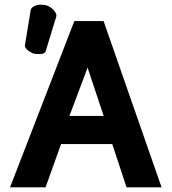

<svg xmlns="http://www.w3.org/2000/svg" viewBox="-20 -801 734 821"><path d="M354.5 -511.7 423.3 -305.2H276.9ZM460 -185.1 521 0H670.9L422.9 -710.9H297.9L22.9 0H174.8L241.2 -185.1ZM175.3 -582 220.2 -728.5C220.7 -730.5 221.2 -731.9 221.2 -733.9C221.2 -737.3 220.2 -741.2 218.3 -745.1C214.4 -753.4 207.5 -761.2 198.7 -767.6C189.9 -773.9 181.2 -777.8 172.9 -779.3C168 -780.3 162.1 -780.8 155.8 -780.8H149.4C140.6 -780.3 133.3 -777.8 127 -774.9C118.2 -771 112.8 -765.1 111.3 -757.8L86.4 -606.4C85.9 -604 86.9 -601.6 87.9 -599.1C90.8 -593.3 95.7 -587.9 104.5 -582C113.3 -576.2 120.6 -572.3 126.5 -571.3C132.3 -570.3 139.6 -569.8 147.9 -569.8C156.2 -569.8 162.6 -570.8 167.5 -573.2C171.4 -575.2 174.3 -578.1 175.3 -582Z"/></svg>

Font: Tuffy
Style: Bold
Weight: 700
Designer: Thatcher Ulrich, Karoly Barta, Michael Everson
Version: Version 001.270